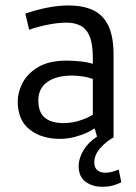

<svg xmlns="http://www.w3.org/2000/svg" viewBox="-20 -511 506 714"><path d="M202.6 5.4Q134.3 5.4 90.1 -29.5Q45.9 -64.5 45.9 -133.8Q45.9 -167 63.7 -202.1Q81.5 -237.3 121.8 -261.5Q162.1 -285.6 228 -285.6Q252 -285.6 284.2 -282.2Q304.2 -279.8 325.2 -273.9V-295.9Q325.2 -347.2 313.5 -375.5Q301.8 -403.8 279.8 -415.3Q257.8 -426.8 227.5 -426.8Q198.7 -426.8 162.8 -420.2Q127 -413.6 88.4 -400.4L74.2 -460.4Q113.3 -474.1 155.3 -482.4Q197.3 -490.7 234.9 -490.7Q288.1 -490.7 325.7 -473.4Q363.3 -456.1 382.8 -415.8Q402.3 -375.5 402.3 -306.2V0Q375.5 14.2 353 39.6Q330.6 64.9 330.6 93.3Q330.6 111.8 341.8 121.6Q353 131.3 370.6 131.3Q383.3 131.3 395.8 128.2Q408.2 125 421.4 119.6L431.2 167Q416 174.3 399.2 179Q382.3 183.6 359.9 183.6Q323.2 183.6 297.9 164.6Q272.5 145.5 272.5 106.4Q272.5 77.6 291 46.9Q307.6 19 340.8 -2.9L332 -33.7Q322.3 -27.3 308.1 -20Q286.1 -9.3 258.5 -2Q231 5.4 202.6 5.4ZM215.8 -53.2Q251 -53.2 284.7 -65.4Q309.1 -74.2 325.2 -84.5V-217.3Q307.6 -223.6 292 -226.1Q268.6 -230 248.5 -230Q189.9 -230 156.2 -206.3Q122.6 -182.6 122.6 -137.2Q122.6 -92.8 147 -73Q171.4 -53.2 215.8 -53.2Z"/></svg>

Font: Anaheim Medium
Style: Regular
Weight: 500
Version: Version 2.001